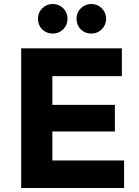

<svg xmlns="http://www.w3.org/2000/svg" viewBox="-20 -941 694 961"><path d="M590 -699V-560H242V-416H555V-283H242V-138H601V0H86V-699ZM191 -794Q170 -816 170 -847Q170 -878 191.5 -899.5Q213 -921 244 -921Q275 -921 296.5 -899.5Q318 -878 318 -847Q318 -816 296.5 -794.5Q275 -773 244 -773Q213 -773 191 -794ZM384 -794Q363 -816 363 -847Q363 -878 384.5 -899.5Q406 -921 437 -921Q468 -921 489.5 -899.5Q511 -878 511 -847Q511 -816 489.5 -794.5Q468 -773 437 -773Q406 -773 384 -794Z"/></svg>

Font: Montserrat_am3
Style: Bold
Weight: 700
Designer: Julieta Ulanovsky
Foundry: Julieta Ulanovsky. Armenina letters added by Vahan Hovhannisyan
Version: Version 2.001